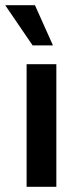

<svg xmlns="http://www.w3.org/2000/svg" viewBox="-34 -716 304 736"><path d="M68 0V-470H182V0ZM91 -542 -14 -696H100L169 -542Z"/></svg>

Font: Gantari SemiBold
Style: Regular
Weight: 600
Designer: Anugrah Pasau
Foundry: Lafontype
Version: Version 1.000; ttfautohint (v1.8.3)